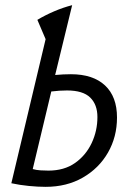

<svg xmlns="http://www.w3.org/2000/svg" viewBox="-20 -718 522 745"><path d="M157 7Q127 7 91.5 3.5Q56 0 24 -7L157 -566L125 -641Q155 -659 190 -674Q225 -689 260 -698L194 -427Q226 -430 255 -430Q341 -430 387.5 -386.5Q434 -343 434 -262Q434 -187 399 -126Q364 -65 301.5 -29Q239 7 157 7ZM168 -56Q229 -56 271 -85.5Q313 -115 335.5 -162.5Q358 -210 358 -264Q358 -312 330 -339.5Q302 -367 240 -367Q225 -367 210 -366Q195 -365 179 -363L107 -62Q121 -58 137.5 -57Q154 -56 168 -56Z"/></svg>

Font: Ubuntu Sans Condensed
Style: Italic
Weight: 400
Width: 3
Italic angle: -13.5°
Designer: Dalton Maag Ltd
Foundry: Dalton Maag Ltd
Version: Version 1.006; ttfautohint (v1.8.4.7-5d5b)